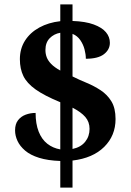

<svg xmlns="http://www.w3.org/2000/svg" viewBox="-20 -780 599 879"><path d="M256 -43Q199 -45 159 -57.5Q119 -70 95 -90.5Q71 -111 60 -135Q49 -159 49 -183Q49 -212 62.5 -229.5Q76 -247 97.5 -255Q119 -263 143 -263Q143 -213 157 -177.5Q171 -142 196.5 -122Q222 -102 256 -96V-312Q183 -342 143 -370.5Q103 -399 87 -432Q71 -465 71 -509Q71 -557 94.5 -594Q118 -631 160 -654Q202 -677 256 -683V-760H312V-684Q371 -682 409 -668Q447 -654 465 -632.5Q483 -611 483 -584Q483 -553 456 -532Q429 -511 373 -511Q373 -531 367 -554Q361 -577 347.5 -596.5Q334 -616 312 -625V-430Q342 -415 376 -401Q410 -387 440.5 -367Q471 -347 490 -316Q509 -285 509 -235Q509 -159 457 -107.5Q405 -56 312 -45V79H256ZM312 -98Q350 -106 370 -131Q390 -156 390 -190Q390 -222 370.5 -244.5Q351 -267 312 -287ZM256 -630Q227 -625 207.5 -605Q188 -585 188 -551Q188 -533 194 -517.5Q200 -502 214.5 -487Q229 -472 256 -457Z"/></svg>

Font: Noto Serif Gujarati
Style: Bold
Weight: 700
Version: Version 2.102